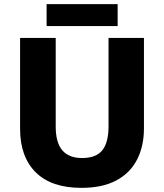

<svg xmlns="http://www.w3.org/2000/svg" viewBox="-20 -897 792 927"><path d="M675 -277Q675 -191 641.5 -126Q608 -61 541 -25.5Q474 10 373 10Q228 10 152.5 -65Q77 -140 77 -275V-714H249V-286Q249 -208 281 -171Q313 -134 376 -134Q444 -134 474 -171.5Q504 -209 504 -287V-714H675ZM548 -877V-771H205V-877Z"/></svg>

Font: Noto Sans Cherokee ExtraBold
Style: Regular
Weight: 800
Designer: Monotype Design Team
Foundry: Monotype Imaging Inc.
Version: Version 2.001; ttfautohint (v1.8.4.7-5d5b)